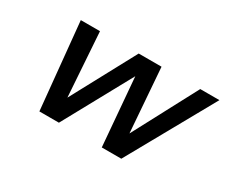

<svg xmlns="http://www.w3.org/2000/svg" viewBox="-89 -731 1126 962"><g transform="rotate(30 474.5 -250.0)"><path d="M949 -500H838L642 -130L614 -500H482L283 -130L258 -500H147L196 0H309L524 -393L557 0H670Z"/></g></svg>

Font: Perun Medium Italic
Style: Regular
Weight: 500
Italic angle: -12°
Foundry: Copyright (c) Stefan Peev, Context Ltd, 2016
Version: Version 1.026